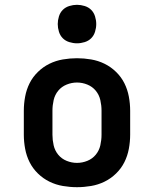

<svg xmlns="http://www.w3.org/2000/svg" viewBox="-20 -770 640 798"><path d="M300 8Q271 8 241.5 3Q212 -2 185.5 -15Q159 -28 137.5 -49Q116 -70 103 -96Q90 -122 84.5 -151.5Q79 -181 79 -210V-310Q79 -339 84.5 -368.5Q90 -398 103 -424Q116 -450 137.5 -471Q159 -492 185.5 -505Q212 -518 241.5 -523Q271 -528 300 -528Q329 -528 358.5 -523Q388 -518 414.5 -505Q441 -492 462.5 -471Q484 -450 497 -424Q510 -398 515.5 -368.5Q521 -339 521 -310V-210Q521 -181 515.5 -151.5Q510 -122 497 -96Q484 -70 462.5 -49Q441 -28 414.5 -15Q388 -2 358.5 3Q329 8 300 8ZM300 -93Q322 -93 343 -101.5Q364 -110 378 -127Q392 -144 397 -166Q402 -188 402 -210V-310Q402 -332 397 -354Q392 -376 378 -393Q364 -410 343 -418.5Q322 -427 300 -427Q278 -427 257 -418.5Q236 -410 222 -393Q208 -376 203 -354Q198 -332 198 -310V-210Q198 -188 203 -166Q208 -144 222 -127Q236 -110 257 -101.5Q278 -93 300 -93ZM300 -590Q284 -590 268 -595Q252 -600 241 -611Q230 -622 225 -638Q220 -654 220 -670Q220 -686 225 -702Q230 -718 241 -729Q252 -740 268 -745Q284 -750 300 -750Q316 -750 332 -745Q348 -740 359 -729Q370 -718 375 -702Q380 -686 380 -670Q380 -654 375 -638Q370 -622 359 -611Q348 -600 332 -595Q316 -590 300 -590Z"/></svg>

Font: Iosevka Plex Etoile
Style: Bold
Weight: 700
Designer: Belleve Invis
Foundry: Belleve Invis
Version: Version 25.1.1; ttfautohint (v1.8.4)